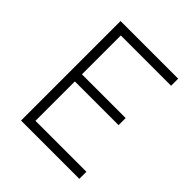

<svg xmlns="http://www.w3.org/2000/svg" viewBox="-205 -896 1034 1034"><g transform="rotate(45 312.0 -379.0)"><path d="M564 -54V0H120V-758H559V-704H176V-408H509V-354H176V-54Z"/></g></svg>

Font: Biryani ExtraLight
Style: Regular
Weight: 275
Designer: Dan Reynolds and Mathieu Reguer
Foundry: Dan Reynolds and Mathieu Reguer
Version: Version 1.004; ttfautohint (v1.1) -l 5 -r 5 -G 72 -x 0 -D la